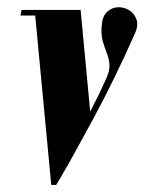

<svg xmlns="http://www.w3.org/2000/svg" viewBox="-20 -523 408 543"><path d="M237 -187 208 -495H78L125 0H139ZM96 -479 89 -495H41L38 -479ZM139 0Q139 0 153.5 -24.5Q168 -49 191.5 -91.5Q215 -134 244.5 -188.5Q274 -243 304 -304.5Q334 -366 361 -427Q372 -451 366 -468Q360 -485 345.5 -494Q331 -503 314 -502.5Q297 -502 283.5 -490Q270 -478 268 -454Q265 -426 270.5 -407Q276 -388 282 -373Q288 -358 289.5 -341.5Q291 -325 281 -302Q262 -259 237 -211Q212 -163 188.5 -121.5Q165 -80 150 -54Q135 -28 135 -28Q135 -28 135.5 -24Q136 -20 137 -14Q138 -8 138.5 -4Q139 0 139 0Z"/></svg>

Font: Emberly Black
Style: Italic
Weight: 900
Italic angle: -12°
Designer: Rajesh Rajput
Foundry: Rajesh Rajput
Version: Version 1.000